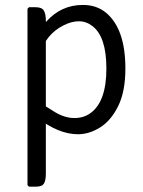

<svg xmlns="http://www.w3.org/2000/svg" viewBox="-20 -522 566 758"><path d="M120.5 -493.5Q145.5 -493.5 153.2 -480Q161 -466.5 161 -441V164.5Q161 189 153.8 202Q146.5 215 121.5 215H94.5L88.5 209V-487.5L94.5 -493.5ZM288 8Q210.5 8 127 -58L131 -123.5Q159.5 -101.5 198 -78.8Q236.5 -56 273.8 -56Q311 -56 338 -76Q400 -121.5 400 -251.5Q400 -377 345 -419Q320.5 -438 291.5 -438Q262.5 -438 231 -422Q161 -387 137 -307.5L124 -377.5Q136 -407.5 162 -436Q221 -502.5 307 -502.5Q362 -502.5 399.5 -471Q475 -407 475 -251.5Q475 -160.5 446.5 -103Q418 -45.5 375 -18.8Q332 8 288 8Z"/></svg>

Font: Signika-CLs Light
Style: CLs-Regular
Weight: 300
Version: Version 2.003;gftools[0.9.32]